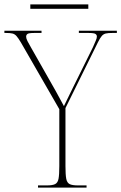

<svg xmlns="http://www.w3.org/2000/svg" viewBox="-30 -854 552 874"><path d="M143 0V-10H184Q209 -10 221 -16Q233 -22 236.5 -40.5Q240 -59 240 -98V-357L65 -661Q53 -681 45 -690Q37 -699 26.5 -701.5Q16 -704 -2 -704H-10V-714H159V-704H127Q101 -704 95 -699.5Q89 -695 89 -687Q89 -679 95 -667Q101 -655 111 -638L186 -506Q205 -473 224 -439Q243 -405 261 -371Q270 -390 279 -408Q288 -426 303 -457L393 -639Q401 -658 406 -669Q411 -680 411 -688Q411 -695 404.5 -699.5Q398 -704 372 -704H329V-714H502V-704H482Q462 -704 451.5 -701.5Q441 -699 433.5 -690.5Q426 -682 416 -662L268 -362V-98Q268 -59 271.5 -40.5Q275 -22 287 -16Q299 -10 324 -10H364V0ZM108 -814V-834H372V-814Z"/></svg>

Font: Noto Serif Display SemiCondensed Thin
Style: Regular
Weight: 100
Width: 4
Designer: Monotype Design Team
Foundry: Monotype Imaging Inc.
Version: Version 2.009